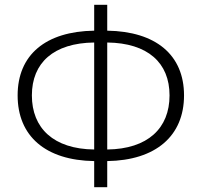

<svg xmlns="http://www.w3.org/2000/svg" viewBox="-20 -762 835 795"><path d="M424 -586C592 -584 682 -502 682 -367C682 -231 592 -145 424 -143ZM370 -143C202 -145 112 -231 112 -367C112 -502 202 -584 370 -586ZM424 -742H370V-635C169 -632 53 -535 53 -367C53 -198 169 -98 370 -95V13H424V-95C625 -98 742 -199 742 -367C742 -535 625 -632 424 -635Z"/></svg>

Font: Source Han Sans SC Light
Style: Regular
Weight: 300
Designer: Ryoko NISHIZUKA (kana & ideographs); Paul D. Hunt (Latin, Greek & Cyrillic); Wenlong ZHANG (bopomofo); Sandoll Communica
Foundry: Adobe Systems Incorporated
Version: Version 1.004;PS 1.004;hotconv 1.0.82;makeotf.lib2.5.63406